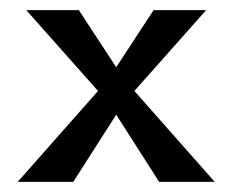

<svg xmlns="http://www.w3.org/2000/svg" viewBox="-20 -360 460 380"><path d="M15 0 174 -180 32 -340H136L210 -227L284 -340H388L246 -180L405 0H295L210 -133L125 0H15Z"/></svg>

Font: Glametrix
Style: Bold
Weight: 700
Designer: gluk
Foundry: gluk
Version: Version 0.40